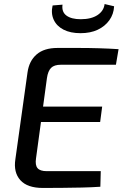

<svg xmlns="http://www.w3.org/2000/svg" viewBox="-20 -928 606 949"><path d="M264 -691Q315 -691 367.5 -691Q420 -691 470 -689.5Q520 -688 566 -685L553 -608H281Q248 -608 232.5 -592.5Q217 -577 212 -542L158 -145Q153 -112 165.5 -97Q178 -82 211 -82H478L476 -5Q432 -2 384 -1Q336 0 287 0.5Q238 1 192 1Q115 1 80.5 -37.5Q46 -76 56 -141L116 -570Q124 -627 161 -659Q198 -691 264 -691ZM110 -401H485L475 -325H99ZM497 -908 544 -897Q542 -858 520.5 -828Q499 -798 463 -781Q427 -764 378 -764Q328 -764 294 -781.5Q260 -799 245.5 -830.5Q231 -862 240 -901L289 -905Q284 -869 308.5 -851Q333 -833 379 -833Q431 -833 462 -853.5Q493 -874 497 -908Z"/></svg>

Font: Exo 2 Medium
Style: Italic
Weight: 500
Italic angle: -8°
Designer: Natanael Gama
Foundry: Natanael Gama
Version: Version 2.010